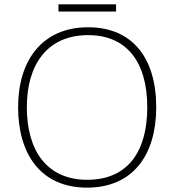

<svg xmlns="http://www.w3.org/2000/svg" viewBox="-20 -850 799 880"><path d="M512 -830H248V-797H512ZM696 -358C696 -588 584 -725 384 -725C175 -725 63 -575 63 -359C63 -142 168 10 379 10C591 10 696 -142 696 -358ZM103 -359C103 -552 195 -689 384 -689C560 -689 655 -567 655 -358C655 -160 569 -26 380 -26C192 -26 103 -163 103 -359Z"/></svg>

Font: Noto Sans Malayalam ExtraLight
Style: Regular
Weight: 200
Designer: Jelle Bosma - Monotype Design Team
Foundry: Monotype Imaging Inc.
Version: Version 2.104